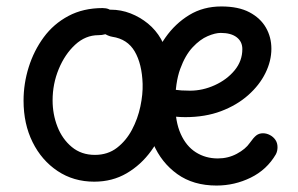

<svg xmlns="http://www.w3.org/2000/svg" viewBox="-20 -567 922 595"><path d="M491 -293Q499 -292 520 -289Q541 -286 569 -286Q608 -286 645.5 -303Q683 -320 707 -349Q731 -378 731 -415Q731 -438 713.5 -451.5Q696 -465 664 -465Q647 -465 623.5 -455Q600 -445 577 -420.5Q554 -396 538.5 -353.5Q523 -311 523 -246Q523 -190 540 -152Q557 -114 587 -95Q617 -76 655 -76Q687 -76 714 -90.5Q741 -105 754 -124Q766 -141 774.5 -147.5Q783 -154 795 -154Q806 -154 816.5 -148.5Q827 -143 833.5 -133.5Q840 -124 840 -111Q840 -106 839 -100.5Q838 -95 835 -89Q807 -41 757 -16.5Q707 8 651 8Q579 8 529.5 -27.5Q480 -63 455 -121.5Q430 -180 430 -250Q430 -302 446 -354.5Q462 -407 492.5 -450.5Q523 -494 566.5 -520.5Q610 -547 666 -547Q719 -547 753 -529Q787 -511 804 -481.5Q821 -452 821 -416Q821 -378 802.5 -340.5Q784 -303 749 -272Q714 -241 665 -222.5Q616 -204 554 -204Q539 -204 523.5 -205.5Q508 -207 491 -209ZM298 -542Q320 -542 330 -528.5Q340 -515 340 -499Q340 -480 323.5 -469Q307 -458 285 -458Q245 -458 213 -428.5Q181 -399 162 -353Q143 -307 143 -256Q143 -213 158 -174.5Q173 -136 202.5 -111.5Q232 -87 274 -87Q314 -87 342.5 -109Q371 -131 389 -165Q407 -199 415 -237Q423 -275 422 -307Q420 -369 397.5 -407.5Q375 -446 328 -453Q315 -455 298 -466Q281 -477 281 -496Q281 -512 291 -524.5Q301 -537 323 -537Q355 -537 384.5 -525.5Q414 -514 438.5 -494Q463 -474 479 -446Q496 -415 504.5 -378.5Q513 -342 513 -303Q513 -249 496.5 -196Q480 -143 448.5 -99.5Q417 -56 372.5 -30Q328 -4 272 -4Q208 -4 158.5 -37Q109 -70 81 -126.5Q53 -183 53 -255Q53 -308 69 -359Q85 -410 115.5 -451.5Q146 -493 192 -517.5Q238 -542 298 -542Z"/></svg>

Font: Playpen Sans Hebrew
Style: Regular
Weight: 400
Designer: Tom Grace, Laura Meseguer, Veronika Burian, José Scaglione
Foundry: TypeTogether
Version: Version 2.000